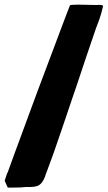

<svg xmlns="http://www.w3.org/2000/svg" viewBox="-39 -786 472 842"><path d="M387.7 -764.2 392.6 -764.6Q413.1 -764.6 413.1 -759.3Q405.8 -726.6 396 -699.2L381.8 -661.6Q338.4 -535.6 293.9 -400.9L283.2 -370.1Q277.3 -353.5 235.1 -228Q192.9 -102.5 168.5 -39.6L159.7 -16.6H160.6Q146.5 22.5 124 29.8Q112.3 33.7 93.8 34.2H72.8Q54.2 36.6 20 36.6H-4.9Q-15.1 15.6 -18.6 6.8Q-7.8 -28.3 -4.9 -31.2L24.4 -111.8Q109.9 -346.7 251.5 -720.7L268.1 -763.2Q276.4 -765.6 307.1 -765.6L375 -764.2Z"/></svg>

Font: Bowlby One
Style: Regular
Weight: 400
Designer: vernon adams
Foundry: vernon adams
Version: Version 1.000